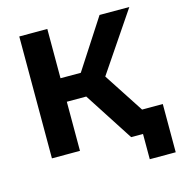

<svg xmlns="http://www.w3.org/2000/svg" viewBox="-121 -810 1013 1065"><g transform="rotate(-15 386.0 -277.5)"><path d="M540 0 322 -337 453 -416 724 0ZM85 0V-700H246V0ZM199 -282V-417H443V-282ZM468 -332 319 -350 546 -700H717ZM608 145V-38L645 0H540V-132H757V145Z"/></g></svg>

Font: MOST Montserrat
Style: Bold
Weight: 700
Designer: Julieta Ulanovsky
Foundry: Julieta Ulanovsky
Version: Version 8.000;March 11, 2024;FontCreator 15.0.0.2926 64-bit